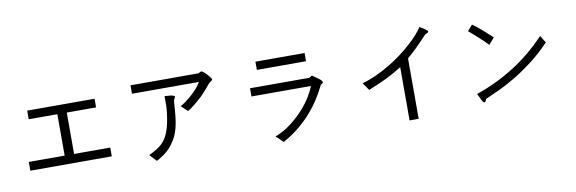

<svg xmlns="http://www.w3.org/2000/svg" viewBox="-55 -1165 5110 1704"><g transform="rotate(-10 2500.0 -313.0)"><path d="M868 -136V-57H134V-136H457V-509H199V-587H806V-509H542V-136Z M1141 -649H1753Q1767 -657 1773 -659Q1779 -661 1781 -661Q1787 -662 1801 -650.5Q1815 -639 1829 -623.5Q1843 -608 1853.5 -594Q1864 -580 1863 -576Q1863 -567 1855 -564Q1847 -558 1843 -555Q1839 -552 1836.5 -550.5Q1834 -549 1833 -547.5Q1832 -546 1829 -543Q1810 -520 1795 -503Q1780 -486 1767 -471.5Q1754 -457 1741.5 -445Q1729 -433 1716 -421Q1665 -376 1637.5 -357Q1610 -338 1605 -335L1547 -389Q1573 -403 1598 -421.5Q1623 -440 1658 -471Q1673 -486 1684.5 -497Q1696 -508 1705.5 -519Q1715 -530 1724 -542.5Q1733 -555 1744 -573H1141ZM1422 -502 1473 -498Q1489 -496 1500.5 -491.5Q1512 -487 1513 -481Q1511 -476 1506.5 -468.5Q1502 -461 1497 -450Q1492 -368 1486 -310Q1480 -252 1469 -209Q1458 -166 1442 -132.5Q1426 -99 1402 -67Q1382 -39 1357.5 -17.5Q1333 4 1311 19Q1289 34 1273.5 42.5Q1258 51 1255 52L1197 -10Q1239 -30 1269 -48.5Q1299 -67 1321 -89Q1343 -111 1358 -137.5Q1373 -164 1385 -200Q1395 -226 1403 -266Q1411 -306 1417 -354Q1421 -386 1421.5 -417.5Q1422 -449 1422 -502Z M2712 -663V-589H2269V-663ZM2181 -439H2716L2741 -455Q2755 -445 2770 -434.5Q2785 -424 2798 -414.5Q2811 -405 2819 -396Q2827 -387 2827 -380Q2827 -376 2823.5 -372.5Q2820 -369 2803 -358L2796 -342Q2771 -292 2736.5 -237.5Q2702 -183 2654 -127.5Q2606 -72 2542 -18.5Q2478 35 2394 82L2330 22Q2411 -10 2476.5 -61Q2542 -112 2591.5 -167.5Q2641 -223 2672.5 -276Q2704 -329 2717 -365H2181Z M3756 -714 3796 -688Q3826 -669 3826 -661Q3824 -649 3798 -642L3783 -627Q3754 -596 3732.5 -573.5Q3711 -551 3691.5 -532.5Q3672 -514 3652.5 -496Q3633 -478 3608 -457V88H3526V-392Q3479 -362 3429.5 -336Q3380 -310 3337 -290.5Q3294 -271 3262.5 -258.5Q3231 -246 3220 -241L3173 -309Q3240 -328 3304.5 -358Q3369 -388 3428 -423.5Q3487 -459 3539 -498.5Q3591 -538 3633.5 -576.5Q3676 -615 3707.5 -650.5Q3739 -686 3756 -714Z M4174 -602 4219 -653Q4239 -640 4267 -617Q4295 -594 4321.5 -570.5Q4348 -547 4367.5 -529Q4387 -511 4390 -508L4339 -449Q4327 -464 4301.5 -488Q4276 -512 4249.5 -536Q4223 -560 4201.5 -578.5Q4180 -597 4174 -602ZM4797 -449 4837 -384Q4754 -297 4669.5 -232.5Q4585 -168 4505.5 -120Q4426 -72 4354.5 -39Q4283 -6 4228 18Q4219 46 4209 46Q4199 46 4186.5 22Q4174 -2 4157 -39Q4334 -99 4495.5 -200Q4657 -301 4797 -449Z"/></g></svg>

Font: D2Coding
Style: Regular
Weight: 400
Monospace: yes
Designer: Yong-Rak Park; Jeong-Hwan Yoon; Sang-Min Lee;
Foundry: NHN Corporation
Version: Version 1.3.2; Build 20180524